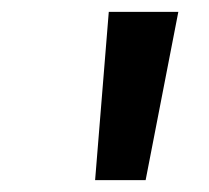

<svg xmlns="http://www.w3.org/2000/svg" viewBox="-20 -765 351 323"><path d="M140 -462H225L280 -745H163Z"/></svg>

Font: Mluvka Bold
Style: Italic
Weight: 700
Italic angle: -8°
Designer: Modified by Jiří Krblich, Original typeface by Gumpita Rahayu
Foundry: Gumpita Rahayu & Jiří Krblich
Version: Version 2.000;Glyphs 3.1.1 (3134)